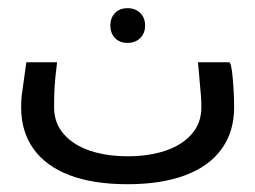

<svg xmlns="http://www.w3.org/2000/svg" viewBox="-20 -476 640 481"><path d="M33 -207Q33 -223.5 34.2 -234.8Q35.5 -246 39 -270L46 -320H123Q118 -279.5 116.8 -258.5Q115.5 -237.5 115.5 -207.5Q115.5 -167.5 140 -139.8Q164.5 -112 206.2 -98.2Q248 -84.5 300 -84.5Q352 -84.5 393.8 -98.2Q435.5 -112 460 -139.8Q484.5 -167.5 484.5 -207.5Q484.5 -221 483.5 -234.8Q482.5 -248.5 481 -263.5Q478.5 -292 476 -320H554Q559.5 -320 563 -280.8Q566.5 -241.5 566.5 -207Q566.5 -146 535.2 -102.8Q504 -59.5 444.2 -37Q384.5 -14.5 299 -14.5Q213.5 -14.5 154 -37.2Q94.5 -60 63.8 -103.2Q33 -146.5 33 -207ZM256.5 -412Q256.5 -431.5 268.2 -443.5Q280 -455.5 299.5 -455.5Q319 -455.5 331.2 -443.5Q343.5 -431.5 343.5 -412Q343.5 -392.5 331.2 -380.5Q319 -368.5 299.5 -368.5Q280 -368.5 268.2 -380.5Q256.5 -392.5 256.5 -412Z"/></svg>

Font: JuliaMono Light
Style: Italic
Weight: 300
Italic angle: -9°
Monospace: yes
Designer: cormullion
Foundry: corm
Version: Version 0.054; ttfautohint (v1.8.4)